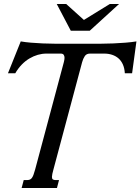

<svg xmlns="http://www.w3.org/2000/svg" viewBox="-20 -933 697 953"><path d="M210.4 -667Q189 -667 167.7 -660.9Q146.5 -654.8 126.2 -642.8Q106 -630.9 88.1 -612.5Q70.3 -594.2 55.7 -569.3H19.5L83 -727.5Q105 -723.6 133.5 -721.2Q162.1 -718.8 191.7 -717.5Q221.2 -716.3 249 -716.1Q276.9 -715.8 297.4 -715.8H436Q456.5 -715.8 484.6 -716.1Q512.7 -716.3 543 -717.5Q573.2 -718.8 603.3 -721.2Q633.3 -723.6 657.2 -727.5L635.7 -569.3H599.6Q598.1 -594.2 590.1 -612.5Q582 -630.9 568.6 -642.8Q555.2 -654.8 536.9 -660.9Q518.6 -667 497.6 -667H426.8Q409.2 -667 400.9 -654.5Q392.6 -642.1 387.7 -624.5L245.1 -91.3Q241.7 -78.6 239.7 -69.6Q237.8 -60.5 237.8 -54.7Q237.8 -45.4 242.7 -42.2Q247.6 -39.1 258.3 -39.1H272.9L262.7 0H87.4L97.7 -39.1H112.3Q121.1 -39.1 127.2 -41.3Q133.3 -43.5 137.7 -49.1Q142.1 -54.7 146 -64.9Q149.9 -75.2 154.3 -91.3L296.9 -624.5Q298.3 -630.4 299.3 -635.7Q300.3 -641.1 300.3 -646Q300.3 -655.3 296.1 -661.1Q292 -667 281.2 -667ZM396.5 -834 524.9 -913.1H570.8L425.3 -780.3H331.5L261.7 -913.1H308.6Z"/></svg>

Font: Arian AMU Serif
Style: Italic
Weight: 400
Italic angle: -15°
Designer: Ruben Hakobyan (Tarumian)
Foundry: Ruben Hakobyan (Tarumian)
Version: Version 1.002